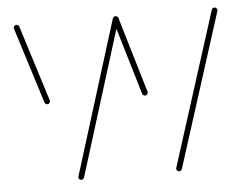

<svg xmlns="http://www.w3.org/2000/svg" viewBox="-43 -570 793 622"><g transform="rotate(-5 353.5 -259.5)"><path d="M507 -11.9 666.3 -511.9Q667 -514.8 669.6 -516.7Q672.2 -518.5 675.2 -518.5Q680 -518.5 682.8 -514.6Q685.6 -510.7 684.1 -506.7L524.8 -6.7Q524.1 -3.7 521.5 -1.9Q518.9 0 515.9 0Q511.1 0 508.3 -3.9Q505.6 -7.8 507 -11.9ZM100 -260.4 22.6 -506.7Q21.1 -510.7 23.9 -514.6Q26.7 -518.5 31.5 -518.5Q34.4 -518.5 37 -516.7Q39.6 -514.8 40.4 -511.9L117.8 -265.6Q119.3 -261.5 116.5 -257.6Q113.7 -253.7 108.9 -253.7Q105.9 -253.7 103.3 -255.6Q100.7 -257.4 100 -260.4ZM188.9 -11.9 344.4 -511.5Q345.2 -514.4 347.8 -516.5Q350.4 -518.5 353.3 -518.5Q358.1 -518.5 360.9 -514.6Q363.7 -510.7 362.2 -506.7L206.7 -7Q205.9 -4.1 203.3 -2Q200.7 0 197.8 0Q193 0 190.2 -3.9Q187.4 -7.8 188.9 -11.9ZM417.8 -260.7 344.4 -507Q343.3 -511.1 346.1 -514.8Q348.9 -518.5 353.3 -518.5Q356.7 -518.5 359.3 -516.7Q361.9 -514.8 362.6 -511.9L435.9 -265.6Q437 -261.5 434.3 -257.8Q431.5 -254.1 427 -254.1Q423.7 -254.1 421.1 -255.9Q418.5 -257.8 417.8 -260.7Z"/></g></svg>

Font: 26F Galaxy Sans Hairline
Style: Regular
Weight: 50
Designer: C₂₉H₂₅N₃O₅
Version: Version 1.100